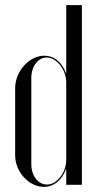

<svg xmlns="http://www.w3.org/2000/svg" viewBox="-20 -720 386 748"><path d="M238 0H299V-700H238V-435H237C221 -479 190 -503 153 -503C94 -503 39 -443 39 -376V-115C39 -50 93 8 151 8C189 8 221 -17 237 -61H238ZM238 -399V-97C238 -48 202 -1 163 -1C128 -1 102 -36 102 -80V-417C102 -461 128 -496 162 -496C201 -496 238 -448 238 -399Z"/></svg>

Font: Moniqa Display
Style: Regular
Weight: 400
Designer: Rajesh Rajput
Foundry: Rajesh Rajput
Version: Version 1.000